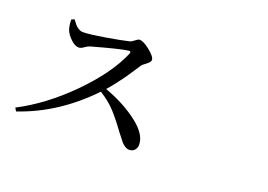

<svg xmlns="http://www.w3.org/2000/svg" viewBox="-99 -961 1699 1217"><g transform="rotate(20 750.0 -352.5)"><path d="M210.9 -672.9 230.5 -680.7Q244.1 -662.1 252 -652.3Q259.8 -642.6 275.4 -632.3Q291 -622.1 306.6 -622.1Q349.6 -622.1 454.1 -639.6Q558.6 -657.2 606.4 -668.9Q618.2 -671.9 635.7 -686Q653.3 -700.2 662.1 -700.2Q689.5 -700.2 734.4 -663.6Q779.3 -627 779.3 -605.5Q779.3 -591.8 754.4 -573.2Q729.5 -554.7 726.6 -549.8Q723.6 -544.9 698.7 -507.3Q673.8 -469.7 659.7 -449.2Q645.5 -428.7 619.1 -394.5Q592.8 -360.4 569.3 -334Q701.2 -286.1 793.9 -214.8Q886.7 -143.6 886.7 -73.2Q886.7 -51.8 873.5 -36.6Q860.4 -21.5 836.9 -21.5Q822.3 -21.5 807.1 -31.7Q792 -42 783.7 -52.2Q775.4 -62.5 751 -93.8Q744.1 -102.5 740.2 -107.4Q690.4 -176.8 648.4 -222.2Q606.4 -267.6 543.9 -306.6Q336.9 -90.8 81.1 -4.9L68.4 -26.4Q244.1 -117.2 405.8 -280.3Q567.4 -443.4 631.8 -594.7Q635.7 -604.5 632.3 -608.4Q628.9 -612.3 620.1 -611.3Q562.5 -603.5 381.8 -552.7Q367.2 -548.8 348.6 -535.2Q330.1 -521.5 315.4 -521.5Q289.1 -521.5 259.8 -549.8Q230.5 -578.1 220.7 -605.5Q210.9 -632.8 210.9 -672.9Z"/></g></svg>

Font: Bpmf Zihi Serif SemiBold
Style: SemiBold
Weight: 600
Foundry: But Ko
Version: Version 1.320